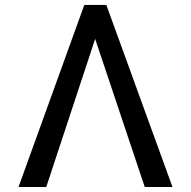

<svg xmlns="http://www.w3.org/2000/svg" viewBox="-20 -747 762 767"><path d="M669 0H558.2L360.1 -591.6L164.8 0H54L316.8 -727.3H404.8Z"/></svg>

Font: Linik Sans
Style: Regular
Weight: 400
Designer: Rasmus Andersson (font), Marc Monis (original base), Kil Hyung-jin (Pretendard portions), Cristiano Sobral (main changes
Foundry: rsms
Version: Version 3.018;May 31, 2022;FontCreator 14.0.0.2814 64-bit; t